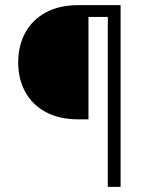

<svg xmlns="http://www.w3.org/2000/svg" viewBox="-20 -727 579 747"><path d="M399.4 -661.1H324.2V-262.7H284.2Q210.9 -262.7 158.2 -291Q105.5 -319.3 78.1 -369.6Q50.8 -419.9 50.8 -484.4Q50.8 -548.8 78.1 -599.4Q105.5 -649.9 158.2 -678.5Q210.9 -707 284.2 -707H449.2V0H399.4Z"/></svg>

Font: Pretendard JP ExtraLight
Style: Regular
Weight: 200
Designer: Base glyphs from Inter by Rasmus Andersson; Hangeul glyphs from Noto Sans CJK(Source Han Sans) by Jang Soo-young and Kan
Foundry: Kil Hyung-jin
Version: Version 1.309